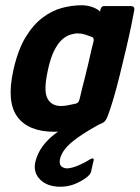

<svg xmlns="http://www.w3.org/2000/svg" viewBox="-20 -495 531 730"><path d="M187 6Q88 6 46 -51Q4 -108 31 -229Q48 -305 77 -353Q106 -401 142 -428Q178 -455 216 -465Q254 -475 290 -475Q314 -475 334 -467Q354 -459 360 -451L363 -462Q366 -469 369.5 -470.5Q373 -472 380 -472H477Q491 -472 491 -459Q487 -436 478.5 -395Q470 -354 458.5 -305.5Q447 -257 435 -208Q423 -159 410.5 -117Q398 -75 388 -50Q383 -38 376.5 -32Q370 -26 347 -18Q325 -11 280.5 -2.5Q236 6 187 6ZM212 -92Q223 -92 234 -94Q245 -96 254 -98Q263 -100 268 -101Q273 -102 276.5 -105.5Q280 -109 282 -116Q287 -138 293 -161.5Q299 -185 305 -209Q311 -233 316.5 -256.5Q322 -280 326.5 -300.5Q331 -321 336 -339Q337 -346 335 -350Q333 -354 328 -355Q318 -359 304 -363.5Q290 -368 275 -368Q263 -368 247 -363Q231 -358 215.5 -344Q200 -330 186 -302.5Q172 -275 162 -228Q145 -151 160 -121.5Q175 -92 212 -92ZM209 215Q161 215 133.5 188.5Q106 162 114 122Q122 88 142.5 60.5Q163 33 192.5 11.5Q222 -10 257 -28Q269 -34 281.5 -38Q294 -42 308 -42H371Q378 -42 378 -38Q378 -34 370 -29Q309 4 275 28.5Q241 53 226.5 72.5Q212 92 208 110Q204 130 214 138Q224 146 238 145Q254 144 278 134Q302 124 320 112Q327 107 332.5 107.5Q338 108 336 115L327 154Q326 163 319.5 170Q313 177 303 184Q281 199 258 207Q235 215 209 215Z"/></svg>

Font: Glory Thin
Style: Bold Italic
Weight: 700
Italic angle: -12°
Version: Version 1.011